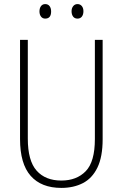

<svg xmlns="http://www.w3.org/2000/svg" viewBox="-20 -909 600 939"><path d="M482 -228Q482 -142 456.5 -89.5Q431 -37 385.5 -13.5Q340 10 280 10Q182 10 130 -49Q78 -108 78 -229V-714H116V-231Q116 -123 159 -74.5Q202 -26 280 -26Q355 -26 399.5 -72Q444 -118 444 -229V-714H482ZM173 -853Q173 -869 180.5 -879Q188 -889 201 -889Q215 -889 222.5 -879Q230 -869 230 -853Q230 -818 201 -818Q188 -818 180.5 -828Q173 -838 173 -853ZM330 -854Q330 -869 338 -879Q346 -889 359 -889Q372 -889 380 -879.5Q388 -870 388 -854Q388 -838 380.5 -828Q373 -818 359 -818Q345 -818 337.5 -828Q330 -838 330 -854Z"/></svg>

Font: Noto Sans Khmer Condensed ExtraLight
Style: Regular
Weight: 200
Width: 3
Designer: Danh Hong and the Monotype Design Team
Foundry: Monotype Imaging Inc.
Version: Version 2.004; ttfautohint (v1.8.4.7-5d5b)